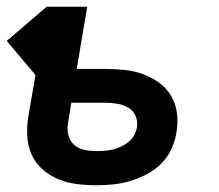

<svg xmlns="http://www.w3.org/2000/svg" viewBox="-27 -540 647 568"><path d="M258 8Q229 8 200.5 4.5Q172 1 146.5 -9.5Q121 -20 100 -38Q79 -56 67.5 -80.5Q56 -105 54 -133.5Q52 -162 56 -191L78 -318L-7 -419L111 -520H231L200 -336H285Q314 -336 342.5 -333Q371 -330 396.5 -320.5Q422 -311 444 -295Q466 -279 479.5 -256Q493 -233 496.5 -205Q500 -177 495 -148Q491 -123 480 -99Q469 -75 450 -56Q431 -37 407 -24.5Q383 -12 358 -4.5Q333 3 308 5.5Q283 8 258 8ZM259 -93Q271 -93 283.5 -94Q296 -95 308 -98Q320 -101 331.5 -106.5Q343 -112 353 -120Q363 -128 369.5 -139.5Q376 -151 378 -163Q381 -181 374 -197Q367 -213 352.5 -221.5Q338 -230 320.5 -233Q303 -236 285 -236H184L174 -175Q171 -156 175.5 -139Q180 -122 193 -111Q206 -100 223.5 -96.5Q241 -93 259 -93Z"/></svg>

Font: Iosevka SS04 Extended
Style: Bold Italic
Weight: 700
Width: 7
Italic angle: -9°
Monospace: yes
Designer: Belleve Invis
Foundry: Belleve Invis
Version: Version 19.0.0; ttfautohint (v1.8.4)